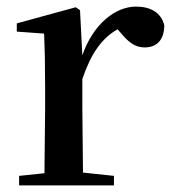

<svg xmlns="http://www.w3.org/2000/svg" viewBox="-20 -563 524 583"><path d="M114 0H326V-29L232 -39L230 -232V-323C256 -400 289 -447 337 -474L345 -465C369 -436 389 -419 419 -419C460 -419 478 -446 479 -485C470 -526 435 -543 393 -543C329 -543 262 -488 230 -395L223 -532L210 -541L31 -492V-467L114 -461C116 -412 117 -369 117 -301V-232L115 -37L38 -29V0Z"/></svg>

Font: Noto Serif JP SemiBold
Style: Regular
Weight: 600
Designer: Ryoko NISHIZUKA 西塚涼子 (kana & ideographs); Frank Grießhammer (Latin, Greek & Cyrillic); Wenlong ZHANG 张文龙 (bopomofo); San
Foundry: Adobe
Version: Version 2.001;hotconv 1.1.0;makeotfexe 2.6.0